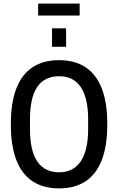

<svg xmlns="http://www.w3.org/2000/svg" viewBox="-20 -1031 654 1063"><path d="M307 12Q221 12 161.5 -26.5Q102 -65 71 -143.5Q40 -222 40 -343Q40 -464 71 -542.5Q102 -621 161.5 -659.5Q221 -698 307 -698Q393 -698 452.5 -659.5Q512 -621 543 -542.5Q574 -464 574 -343Q574 -222 543 -143.5Q512 -65 452.5 -26.5Q393 12 307 12ZM307 -77Q346 -77 376 -92Q406 -107 426.5 -137Q447 -167 457.5 -212Q468 -257 468 -318V-369Q468 -430 457.5 -475Q447 -520 426.5 -550Q406 -580 376 -594.5Q346 -609 307 -609Q268 -609 237.5 -594.5Q207 -580 186.5 -550Q166 -520 156 -475Q146 -430 146 -369V-318Q146 -257 156 -212Q166 -167 186.5 -137Q207 -107 237.5 -92Q268 -77 307 -77ZM268 -772V-874H346V-772ZM191 -945V-1011H421V-945Z"/></svg>

Font: Archivo Condensed Medium
Style: Regular
Weight: 500
Width: 3
Designer: Hector Gatti
Foundry: Omnibus-Type
Version: Version 2.001